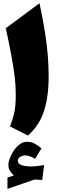

<svg xmlns="http://www.w3.org/2000/svg" viewBox="-20 -846 387 1208"><path d="M92.3 165.5Q92.3 185.5 117.2 193.4Q142.1 201.2 175.8 201.2Q194.8 201.2 217.3 198.5Q239.7 195.8 257.8 192.4L245.6 286.1L197.3 283.7L26.9 342.3V271.5L66.9 257.8Q51.8 244.1 42.2 228Q32.7 211.9 32.7 192.4Q32.7 174.3 41.7 149.7Q50.8 125 66.9 101.3Q83 77.6 104.2 61.8Q125.5 45.9 149.9 45.9Q174.3 45.9 194.6 55.9Q214.8 65.9 240.7 87.4L200.7 153.8Q166 131.8 138.2 131.8Q123 131.8 107.7 140.6Q92.3 149.4 92.3 165.5ZM228.5 -825.7Q250.5 -723.1 262.9 -643.1Q275.4 -563 280.8 -496.1Q286.1 -429.2 286.1 -365.2Q286.1 -237.3 256.6 -146.5Q227.1 -55.7 155.3 6.8L42.5 -50.8Q60.1 -92.8 69.6 -136.7Q79.1 -180.7 79.1 -241.2Q79.1 -278.8 76.7 -315.9Q74.2 -353 67.6 -399.4Q61 -445.8 48.8 -510.7Q36.6 -575.7 16.6 -668.5Z"/></svg>

Font: Pinar-FD Black
Style: Regular
Weight: 900
Designer: Amin Abedi
Version: Version 3.000